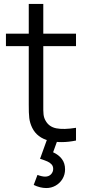

<svg xmlns="http://www.w3.org/2000/svg" viewBox="-20 -710 440 970"><path d="M214 240Q182.8 240 150.3 224.3L169.3 173.7Q192.5 182.3 208 182.3Q226.5 182.3 237.6 170.7Q248.7 159 248.7 143.3Q248.7 129.3 240.3 120.3Q232 111.3 219.7 105.8Q207.3 100.3 186 93.3Q185 93.2 184.2 93Q183.3 92.8 182.3 92.3L219.3 -10.3L273.7 -10.7L248.3 59.3Q276.5 72 292.6 93.3Q308.7 114.7 308.7 145.7Q308.7 172 295.8 193.7Q282.8 215.3 261.1 227.7Q239.3 240 214 240ZM364 0Q289 15.5 228.3 0.8Q167.7 -13.8 142.7 -64.3Q130.8 -88.8 127.9 -113.8Q125 -138.8 125.3 -181.5V-195.7V-690H198.7V-198.3V-182.3Q198.2 -149.8 199.9 -132.6Q201.7 -115.3 209.7 -101.3Q226.8 -69.3 264.2 -61.8Q301.5 -54.3 364 -64.3ZM10 -477V-540H364V-477Z"/></svg>

Font: Manrope
Style: Regular
Weight: 400
Designer: Mikhail Sharanda
Foundry: Mikhail Sharanda
Version: Version 4.503